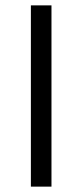

<svg xmlns="http://www.w3.org/2000/svg" viewBox="-20 -695 307 715"><path d="M95 0V-675H171.7V0Z"/></svg>

Font: Funnel Sans Light Light
Style: Regular
Weight: 300
Version: Version 1.000